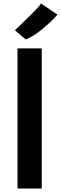

<svg xmlns="http://www.w3.org/2000/svg" viewBox="-20 -1093 353 1113"><path d="M81.5 0V-812.5H222V0ZM129.5 -864.5 66.5 -917.5Q69.5 -920.5 85.2 -935.5Q101 -950.5 122 -971Q143 -991.5 164.5 -1012.8Q186 -1034 200.8 -1050.8Q215.5 -1067.5 217.5 -1073L313 -1008.5Q296.5 -989 273.2 -966.8Q250 -944.5 224.2 -923.5Q198.5 -902.5 173.8 -887Q149 -871.5 129.5 -864.5Z"/></svg>

Font: Merriweather Sans SemiBold
Style: Regular
Weight: 600
Designer: Eben Sorkin
Foundry: Eben Sorkin
Version: Version 2.001